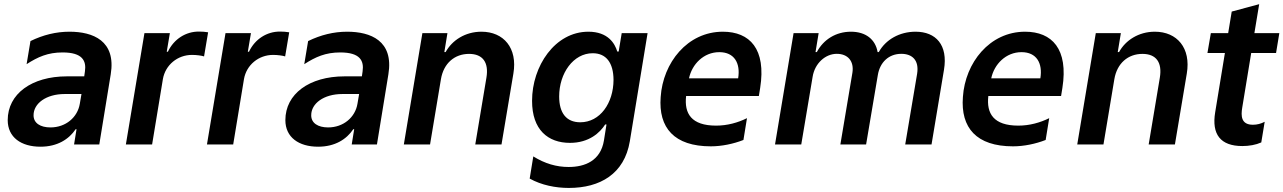

<svg xmlns="http://www.w3.org/2000/svg" viewBox="-20 -708 6290 941"><path d="M178.3 11C261.4 11 317.8 -25.6 350.9 -74.9H355.1L343 0H466.6L522.7 -343.8C549.7 -508.5 435.4 -552.6 320.7 -552.6C254.6 -552.6 191.1 -536.9 129.3 -506.7L110.4 -393.5C165.5 -429 214.5 -451 286.6 -451C384.2 -451 403.8 -410.2 396.3 -358.3L392.8 -333.8H307.9C134.9 -333.8 17.8 -247.5 17.8 -119.3C17.8 -34.8 83.8 11 178.3 11ZM227.3 -83.5C177.6 -83.5 144.2 -104.8 144.5 -143.1C144.2 -200.3 205.3 -247.2 297.2 -247.2H379.3L371.1 -199.2C360.1 -133.2 302.6 -83.5 227.3 -83.5Z M596.9 0H725.5L778.4 -320.7C790.5 -389.9 850.5 -438.9 920.8 -438.9C943.2 -438.9 969.1 -435.4 980.1 -431.5L1000 -549.7C987.6 -552.2 968.8 -553.3 954.2 -553.3C891.7 -553.3 832.7 -517.8 802.9 -454.5H797.2L812.5 -545.5H687.9Z M994.3 0H1122.9L1175.8 -320.7C1187.9 -389.9 1247.9 -438.9 1318.2 -438.9C1340.6 -438.9 1366.5 -435.4 1377.5 -431.5L1397.4 -549.7C1384.9 -552.2 1366.1 -553.3 1351.6 -553.3C1289.1 -553.3 1230.1 -517.8 1200.3 -454.5H1194.6L1209.9 -545.5H1085.2Z M1539.1 11C1622.2 11 1678.6 -25.6 1711.6 -74.9H1715.9L1703.8 0H1827.4L1883.5 -343.8C1910.5 -508.5 1796.2 -552.6 1681.5 -552.6C1615.4 -552.6 1551.8 -536.9 1490.1 -506.7L1471.2 -393.5C1526.3 -429 1575.3 -451 1647.4 -451C1745 -451 1764.6 -410.2 1757.1 -358.3L1753.6 -333.8H1668.7C1495.7 -333.8 1378.6 -247.5 1378.6 -119.3C1378.6 -34.8 1444.6 11 1539.1 11ZM1588.1 -83.5C1538.4 -83.5 1505 -104.8 1505.3 -143.1C1505 -200.3 1566.1 -247.2 1658 -247.2H1740.1L1731.9 -199.2C1720.9 -133.2 1663.4 -83.5 1588.1 -83.5Z M1959.2 0H2087.7L2141 -319.6C2154.1 -398.4 2208.5 -443.9 2278.8 -443.9C2346.6 -443.9 2376.4 -401.6 2364 -327.4L2309.3 0H2437.9L2496.1 -347.3C2517.4 -473 2448.2 -552.6 2339.5 -552.6C2260.3 -552.6 2195.7 -510.7 2164.1 -452.8H2157.7L2172.9 -545.5H2050.1Z M2767.8 213.1C2921.2 213.1 3040.1 144.2 3066.8 -15.6L3153.8 -545.5H3027L3012.1 -455.3H3005.3C2993.6 -494.7 2960.2 -552.6 2863.6 -552.6C2699.6 -552.6 2587.4 -383.5 2587.7 -213.8C2587.4 -72.1 2665.5 -7.8 2773.4 -7.8C2867.2 -7.8 2920.5 -57.9 2946 -98H2952.4L2940 -19.9C2923.7 80.6 2845.9 110.4 2767 110.4C2707.4 110.4 2650.9 94.1 2593.7 58.6L2576 167.3C2634.2 199.6 2703.1 213.1 2767.8 213.1ZM2823.9 -108.7C2755.7 -108.7 2720.5 -154.1 2720.5 -235.1C2720.5 -349.1 2789.8 -447.1 2884.9 -447.1C2951 -447.1 2986.5 -400.2 2986.9 -316.4C2986.5 -203.1 2921.2 -108.7 2823.9 -108.7Z M3522.7 -552.6C3349.1 -552.6 3229 -400.6 3218 -232.6C3206.3 -81.7 3284.4 9.2 3463.8 9.2C3517 9.2 3574.6 -2.8 3623.6 -22L3641 -128.9C3596.6 -106.9 3544.7 -92.3 3489.7 -92.3C3368.3 -92.3 3332.7 -151.6 3342.7 -237.6H3699.2L3705.6 -277C3735.8 -468 3654.8 -552.6 3522.7 -552.6ZM3597.7 -324.2H3356.9C3371.4 -393.5 3429 -452.4 3505.3 -452.4C3579.2 -452.4 3609.7 -398.4 3597.7 -324.2Z M3778.4 0H3907L3962.7 -331.7C3973.4 -398.4 4025.9 -444.2 4081 -444.2C4135.7 -444.2 4166.5 -408 4157.7 -351.6L4098.7 0H4224.8L4282.3 -340.2C4292.3 -402 4335.2 -444.2 4397.4 -444.2C4449.6 -444.2 4485.8 -414.1 4474.8 -346.2L4416.5 0H4545.5L4606.5 -366.1C4626.8 -487.6 4566.8 -552.6 4467.3 -552.6C4387.8 -552.6 4320.7 -513.5 4286.9 -452.8H4281.2C4270.6 -514.6 4223.4 -552.6 4150.6 -552.6C4077.4 -552.6 4016.3 -514.9 3983.3 -452.8H3976.9L3992.2 -545.5H3869.3Z M5003.9 -552.6C4830.3 -552.6 4710.2 -400.6 4699.2 -232.6C4687.5 -81.7 4765.6 9.2 4945 9.2C4998.2 9.2 5055.8 -2.8 5104.8 -22L5122.2 -128.9C5077.8 -106.9 5025.9 -92.3 4970.9 -92.3C4849.4 -92.3 4813.9 -151.6 4823.9 -237.6H5180.4L5186.8 -277C5217 -468 5136 -552.6 5003.9 -552.6ZM5078.8 -324.2H4838.1C4852.6 -393.5 4910.2 -452.4 4986.5 -452.4C5060.4 -452.4 5090.9 -398.4 5078.8 -324.2Z M5259.6 0H5388.1L5441.4 -319.6C5454.5 -398.4 5508.9 -443.9 5579.2 -443.9C5647 -443.9 5676.8 -401.6 5664.4 -327.4L5609.7 0H5738.3L5796.5 -347.3C5817.8 -473 5748.6 -552.6 5639.9 -552.6C5560.7 -552.6 5496.1 -510.7 5464.5 -452.8H5458.1L5473.4 -545.5H5350.5Z M6112.2 -448.2H6234L6250 -545.5H6127.8L6151.3 -687.5L6016.7 -651.3L5999.3 -545.5H5914.4L5897.7 -448.2H5983.3L5935.7 -158C5917.6 -49.4 5961.6 7.8 6068.9 7.8C6101.6 7.8 6134.9 2.1 6161.6 -9.9L6178.3 -111.2C6160.2 -101.6 6141 -96.6 6120.7 -96.6C6062.5 -96.6 6061.4 -139.9 6068.2 -180.4Z"/></svg>

Font: TID UI Semi Bold
Style: Italic
Weight: 600
Italic angle: -9.39999°
Designer: The TID Project Authors
Foundry: Bakken & Bæck
Version: Version 1.001;hotconv 1.0.109;makeotfexe 2.5.65596